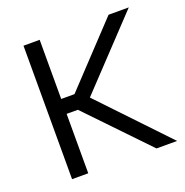

<svg xmlns="http://www.w3.org/2000/svg" viewBox="-100 -607 670 697"><g transform="rotate(-20 235.5 -258.0)"><path d="M125.5 -515.6V-287.1H176.8L391.6 -515.6H469.7L225.1 -256.3L468.8 0H389.2L168.9 -229.5H125.5V0H63V-515.6Z"/></g></svg>

Font: Inter Display Light
Style: Regular
Weight: 300
Designer: Rasmus Andersson
Foundry: rsms
Version: Version 4.000;git-a52131595